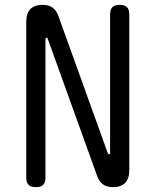

<svg xmlns="http://www.w3.org/2000/svg" viewBox="-20 -760 640 790"><path d="M88 -670Q88 -705 105 -722.5Q122 -740 155 -740Q181 -740 196.5 -728.5Q212 -717 220 -695L423 -131Q424 -128 425.5 -126.5Q427 -125 429 -125Q431 -125 432 -126.5Q433 -128 433 -131V-700Q433 -721 442.5 -730.5Q452 -740 472 -740Q493 -740 502.5 -730.5Q512 -721 512 -700V-60Q512 -25 495 -7.5Q478 10 445 10Q419 10 403.5 -1.5Q388 -13 380 -35L177 -599Q176 -602 174.5 -603.5Q173 -605 171 -605Q169 -605 168 -603.5Q167 -602 167 -599V-30Q167 -9 157.5 0.5Q148 10 128 10Q107 10 97.5 0.5Q88 -9 88 -30Z"/></svg>

Font: Maple Mono Light
Style: Regular
Weight: 300
Monospace: yes
Designer: subframe7536
Version: Version 7.000